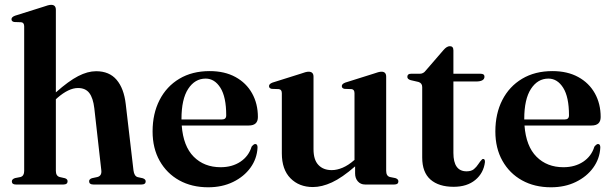

<svg xmlns="http://www.w3.org/2000/svg" viewBox="-20 -763 2531 794"><path d="M211 -722.5V-381Q264 -428 303.2 -448.2Q342.5 -468.5 377.5 -468.5Q432 -468.5 462.2 -433Q492.5 -397.5 500 -332.5L532 -58.5Q535 -34.5 549.5 -30.5L570 -26Q582.5 -22 582.5 -13Q582.5 0 565.5 0H366Q348.5 0 348.5 -13.5Q348.5 -22 360 -26L383 -31Q401.5 -36 399 -58.5L370 -315.5Q365 -358 349.2 -378.5Q333.5 -399 302.5 -399Q264 -399 217 -358L211 -352.5V-56.5Q211 -35.5 226.5 -31L248.5 -26Q259.5 -22.5 259.5 -13.5Q259.5 0 242.5 0H45.5Q29 0 29 -13Q29 -22 42 -26.5L65 -31Q80 -35.5 80 -56V-654Q80 -669.5 68 -671L39 -672Q27.5 -674 27.5 -683.5Q27.5 -692.5 42 -698L158 -734.5Q181 -743 191.5 -743Q211 -743 211 -722.5Z M1046.5 -279Q1046.5 -244 1009 -244H731.5Q738 -158 781.2 -114.8Q824.5 -71.5 892.5 -71.5Q940 -71.5 974.2 -94.2Q1008.5 -117 1020.5 -156.5Q1029.5 -167.5 1035.5 -167.5Q1045.5 -167.5 1045 -152Q1042.5 -106.5 1015.8 -69.5Q989 -32.5 943.8 -10.5Q898.5 11.5 841 11.5Q773 11.5 721.2 -17.2Q669.5 -46 640.2 -98Q611 -150 611 -219.5Q611 -293 639.8 -349.2Q668.5 -405.5 721.5 -437.2Q774.5 -469 847 -469Q909 -469 953.8 -444.5Q998.5 -420 1022.5 -377Q1046.5 -334 1046.5 -279ZM830.5 -438Q786 -438 758.2 -395.5Q730.5 -353 730.5 -271V-269H898Q915.5 -269 915.5 -286Q915.5 -362 891.5 -400Q867.5 -438 830.5 -438Z M1145.5 -129V-377.5Q1145.5 -393 1133 -394.5L1104 -395.5Q1092.5 -397.5 1092.5 -407Q1092.5 -416 1107 -421.5L1223 -458Q1246 -466.5 1256 -466.5Q1276.5 -466.5 1276.5 -446V-146Q1276.5 -102 1296.8 -80.8Q1317 -59.5 1352 -59.5Q1373.5 -59.5 1397 -69.5Q1420.5 -79.5 1444.5 -100.5L1446 -101.5V-377.5Q1446 -393 1434 -394.5L1405 -395.5Q1393.5 -397.5 1393.5 -407Q1393.5 -416 1408 -421.5L1524 -458Q1547 -466.5 1557.5 -466.5Q1577 -466.5 1577 -446V-56.5Q1577 -35 1592.5 -31L1615 -26.5Q1627.5 -22.5 1627.5 -13Q1627.5 0 1610.5 0H1489.5Q1471.5 0 1460 -12.8Q1448.5 -25.5 1448.5 -46V-75Q1394.5 -28 1352.8 -8.8Q1311 10.5 1274 10.5Q1217 10.5 1181.2 -25.8Q1145.5 -62 1145.5 -129Z M1711 -424 1678.5 -431.5Q1664.5 -435.5 1664.5 -445Q1664.5 -458 1679.5 -458H1716Q1731 -458 1740.5 -471L1814 -556Q1827.5 -572 1840.5 -572Q1855 -572 1855 -554.5V-458H1967.5Q1983.5 -458 1983.5 -446Q1983.5 -426 1948 -426H1855V-130.5Q1855 -54.5 1909.5 -54.5Q1929 -54.5 1939.8 -63.5Q1950.5 -72.5 1958 -84.2Q1965.5 -96 1974.5 -105Q1986 -108.5 1985.5 -93Q1980 -47.5 1945.8 -19Q1911.5 9.5 1856 9.5Q1794.5 9.5 1760.2 -20.5Q1726 -50.5 1726 -111.5V-403Q1726 -419 1711 -424Z M2464 -279Q2464 -244 2426.5 -244H2149Q2155.5 -158 2198.8 -114.8Q2242 -71.5 2310 -71.5Q2357.5 -71.5 2391.8 -94.2Q2426 -117 2438 -156.5Q2447 -167.5 2453 -167.5Q2463 -167.5 2462.5 -152Q2460 -106.5 2433.2 -69.5Q2406.5 -32.5 2361.2 -10.5Q2316 11.5 2258.5 11.5Q2190.5 11.5 2138.8 -17.2Q2087 -46 2057.8 -98Q2028.5 -150 2028.5 -219.5Q2028.5 -293 2057.2 -349.2Q2086 -405.5 2139 -437.2Q2192 -469 2264.5 -469Q2326.5 -469 2371.2 -444.5Q2416 -420 2440 -377Q2464 -334 2464 -279ZM2248 -438Q2203.5 -438 2175.8 -395.5Q2148 -353 2148 -271V-269H2315.5Q2333 -269 2333 -286Q2333 -362 2309 -400Q2285 -438 2248 -438Z"/></svg>

Font: Fraunces 72pt S000 SemiBold
Style: Regular
Weight: 600
Version: Version 1.000; ttfautohint (v1.8.3)